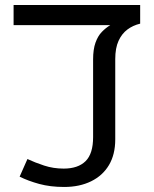

<svg xmlns="http://www.w3.org/2000/svg" viewBox="-20 -735 612 763"><path d="M235 8Q180 8 136 -4Q92 -16 58 -33L89 -103Q119 -89 155.5 -77Q192 -65 233 -65Q290 -65 320 -94.5Q350 -124 350 -190V-499Q350 -539 359.5 -565.5Q369 -592 384.5 -608Q400 -624 418 -635H34V-715H537V-641Q508 -634 486 -617.5Q464 -601 451 -572.5Q438 -544 438 -500V-181Q438 -121 413 -79Q388 -37 342 -14.5Q296 8 235 8Z"/></svg>

Font: lguzrati25
Style: Book
Weight: 400
Designer: Jelle Bosma - Monotype Design Team, Universal Thirst
Foundry: Monotype Imaging Inc.
Version: Version 2.106